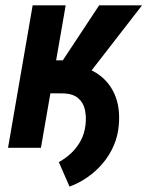

<svg xmlns="http://www.w3.org/2000/svg" viewBox="-20 -548 547 712"><path d="M223.6 -528.3 131.8 0H9.8L101.1 -528.3ZM506.8 -528.3 253.9 -202.1H143.1L147.9 -324.2H212.9L347.7 -528.3ZM87.4 -202.1 106.4 -309.1 221.7 -308.6Q288.6 -307.1 335.2 -278.6Q381.8 -250 404.3 -200Q426.8 -149.9 420.4 -82.5Q417 -43 401.6 -7.6Q386.2 27.8 361.6 57.1Q336.9 86.4 305.2 108.6Q273.4 130.9 237.8 144L198.2 53.2Q225.1 38.1 245.6 18.3Q266.1 -1.5 279.5 -26.6Q293 -51.8 296.9 -83Q300.8 -114.7 294.9 -141.1Q289.1 -167.5 270 -183.8Q251 -200.2 216.8 -201.7Z"/></svg>

Font: Roboto Condensed SemiBold
Style: Italic
Weight: 600
Italic angle: -12°
Designer: Christian Robertson
Foundry: Google
Version: Version 3.008; 2023